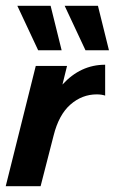

<svg xmlns="http://www.w3.org/2000/svg" viewBox="-26 -645 398 665"><path d="M-6.2 0 97.9 -416.7H206.2L190.3 -352.1Q252.8 -420.8 338.2 -420.8V-313.9Q325.7 -318.1 309 -318.1Q258.3 -318.1 218.1 -283Q177.8 -247.9 159.7 -175.7L114.6 0ZM270.1 -470.8 197.9 -625H313.2L351.4 -470.8ZM106.2 -470.8 34 -625H149.3L187.5 -470.8Z"/></svg>

Font: Afacad
Style: Bold Italic
Weight: 700
Italic angle: -14°
Designer: Kristian Moeller
Foundry: Dicotype
Version: Version 1.000; ttfautohint (v1.8.4.7-5d5b)